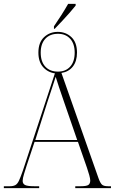

<svg xmlns="http://www.w3.org/2000/svg" viewBox="-22 -980 602 1000"><path d="M259 -843Q280 -874 298 -902Q316 -930 333 -960H372V-951Q360 -936 341.5 -914.5Q323 -893 302 -871Q281 -849 263 -830H259ZM-2 0V-10H29Q47 -10 58 -16Q69 -22 77 -39.5Q85 -57 97 -91L264 -598Q227 -603 202.5 -630.5Q178 -658 178 -706Q178 -759 207.5 -786.5Q237 -814 279 -814Q321 -814 350 -786.5Q379 -759 379 -706Q379 -661 357.5 -633.5Q336 -606 298 -600L491 -52Q500 -27 509 -18.5Q518 -10 541 -10H556V0H370V-10H397Q429 -10 438.5 -17Q448 -24 448 -40Q448 -49 443 -67.5Q438 -86 431 -106L384 -241H158L117 -118Q111 -99 103.5 -75Q96 -51 96 -38Q96 -23 108.5 -16.5Q121 -10 156 -10H182V0ZM280 -607Q320 -607 343.5 -633Q367 -659 367 -706Q367 -752 343.5 -778Q320 -804 280 -804Q238 -804 214 -778Q190 -752 190 -706Q190 -659 214 -633Q238 -607 280 -607ZM162 -251H380L313 -445Q295 -498 285.5 -525.5Q276 -553 268 -580Q260 -554 250.5 -526Q241 -498 225 -449Z"/></svg>

Font: Noto Serif Display Condensed ExtraLight
Style: Regular
Weight: 200
Width: 3
Designer: Monotype Design Team
Foundry: Monotype Imaging Inc.
Version: Version 2.009